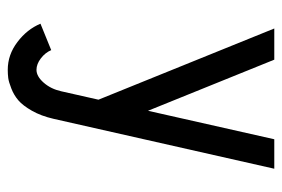

<svg xmlns="http://www.w3.org/2000/svg" viewBox="-135 -405 720 490"><g transform="rotate(90 225.0 -160.0)"><path d="M410.6 -500 283.2 63.5Q275.9 95.2 262.7 118.4Q249.5 141.6 236.1 153.1Q222.7 164.6 205.8 171.1Q189 177.7 179 179Q168.9 180.2 158.2 180.2Q119.6 180.2 87.2 155.5Q54.7 130.9 40.5 96.7L107.9 69.3Q114.3 84.5 128.9 95.7Q143.6 106.9 158.2 106.9Q174.8 106.9 190.9 88.6Q207 70.3 212.9 43.9L234.4 -51.3L52.7 -500H132.3L262.7 -177.7L335.4 -500Z"/></g></svg>

Font: Anka/Coder Narrow
Style: Regular
Weight: 400
Width: 3
Monospace: yes
Version: Version 001.100